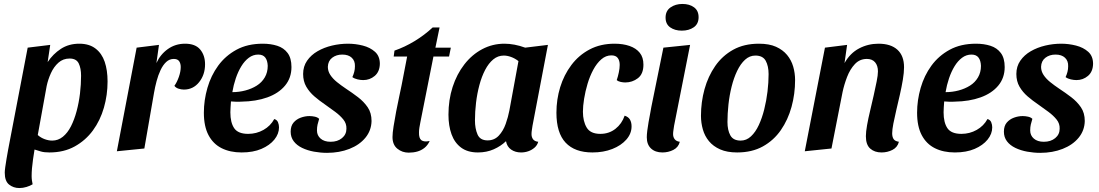

<svg xmlns="http://www.w3.org/2000/svg" viewBox="-20 -751 5556 971"><path d="M230 20Q203 20 186.5 15Q170 10 141 1L24 -9L120 -510L234 -524L221 -437Q248 -478 288 -504Q328 -530 381 -530Q431 -530 463 -505.5Q495 -481 509.5 -438.5Q524 -396 524 -339Q524 -271 505.5 -206.5Q487 -142 450 -91.5Q413 -41 358 -10.5Q303 20 230 20ZM78 200Q48 200 26 182.5Q4 165 4 122Q4 113 6.5 94.5Q9 76 13 52.5Q17 29 21.5 4Q26 -21 31 -44L162 -37Q154 7 147 55Q140 103 140 140Q140 151 141.5 161.5Q143 172 145 181Q132 189 114 194.5Q96 200 78 200ZM244 -40Q274 -40 298 -59.5Q322 -79 339 -112.5Q356 -146 367.5 -189Q379 -232 384.5 -278Q390 -324 390 -368Q390 -406 378 -430.5Q366 -455 332 -455Q299 -455 275.5 -434Q252 -413 237.5 -381Q223 -349 216 -316L171 -68Q187 -54 206.5 -47Q226 -40 244 -40Z M571 14 671 -510 784 -524 771 -432Q791 -476 829 -503Q867 -530 916 -530Q968 -530 992.5 -500.5Q1017 -471 1017 -426Q1017 -373 987 -335.5Q957 -298 910 -298Q897 -298 883 -302.5Q869 -307 862 -317Q875 -335 884.5 -362Q894 -389 894 -412Q894 -430 886 -441.5Q878 -453 859 -453Q837 -453 820.5 -437.5Q804 -422 792 -396.5Q780 -371 772 -341Q764 -311 759 -282L710 0Z M1202 20Q1144 20 1101 -1.5Q1058 -23 1034.5 -67.5Q1011 -112 1011 -181Q1011 -244 1029 -306.5Q1047 -369 1083.5 -419Q1120 -469 1176 -499.5Q1232 -530 1309 -530Q1349 -530 1382 -519.5Q1415 -509 1434.5 -483Q1454 -457 1454 -412Q1454 -357 1421.5 -318Q1389 -279 1332 -258.5Q1275 -238 1201 -237Q1189 -236 1174 -236.5Q1159 -237 1148 -238Q1147 -223 1146 -208.5Q1145 -194 1145 -183Q1145 -131 1164.5 -102.5Q1184 -74 1235 -74Q1277 -74 1312.5 -94Q1348 -114 1367 -149Q1381 -145 1386 -132.5Q1391 -120 1391 -107Q1391 -74 1367.5 -45Q1344 -16 1302 2Q1260 20 1202 20ZM1155 -285Q1189 -285 1221 -293.5Q1253 -302 1278.5 -318Q1304 -334 1319 -359.5Q1334 -385 1334 -418Q1333 -445 1321.5 -460Q1310 -475 1286 -475Q1260 -475 1238.5 -459Q1217 -443 1200.5 -416Q1184 -389 1172.5 -355Q1161 -321 1155 -285Z M1634 22Q1601 22 1568 16Q1535 10 1508 -3Q1481 -16 1465.5 -36.5Q1450 -57 1450 -85Q1450 -114 1464.5 -131Q1479 -148 1501 -156Q1523 -164 1545 -164Q1558 -164 1572 -161Q1586 -158 1594 -150Q1589 -134 1586 -121Q1583 -108 1583 -91Q1583 -66 1601.5 -50Q1620 -34 1652 -34Q1687 -34 1709.5 -52.5Q1732 -71 1732 -100Q1733 -126 1716.5 -146.5Q1700 -167 1675 -185.5Q1650 -204 1623 -223Q1595 -242 1570 -263.5Q1545 -285 1529 -312.5Q1513 -340 1513 -377Q1513 -415 1533 -444Q1553 -473 1586 -492Q1619 -511 1659 -520.5Q1699 -530 1740 -530Q1778 -530 1815 -520.5Q1852 -511 1876.5 -489Q1901 -467 1901 -428Q1900 -388 1875 -367Q1850 -346 1817 -346Q1804 -346 1788.5 -349.5Q1773 -353 1762 -361Q1768 -374 1771.5 -387.5Q1775 -401 1775 -416Q1776 -443 1759 -459Q1742 -475 1711 -475Q1681 -475 1660 -459Q1639 -443 1638 -413Q1638 -391 1650.5 -372Q1663 -353 1684 -336Q1705 -319 1729 -303Q1761 -282 1790.5 -259.5Q1820 -237 1839.5 -208.5Q1859 -180 1859 -139Q1858 -91 1828 -54.5Q1798 -18 1747 2Q1696 22 1634 22Z M2047 21Q2014 21 1989.5 1Q1965 -19 1965 -58Q1965 -78 1970.5 -112.5Q1976 -147 1983.5 -187Q1991 -227 1999 -263Q2007 -299 2011 -320L2039 -465H1971L1975 -495Q2027 -513 2076.5 -543Q2126 -573 2168 -612H2203L2182 -510H2260L2251 -465H2172L2106 -133Q2103 -118 2101 -105.5Q2099 -93 2099 -82Q2098 -52 2111 -42Q2124 -32 2153 -38Q2143 -16 2126.5 -3Q2110 10 2090 15.5Q2070 21 2047 21Z M2397 20Q2345 20 2312 -4.5Q2279 -29 2263.5 -72Q2248 -115 2248 -171Q2248 -246 2269 -311Q2290 -376 2328.5 -425.5Q2367 -475 2419 -502.5Q2471 -530 2531 -530Q2581 -530 2636 -510L2751 -524L2673 -115Q2672 -107 2670 -95Q2668 -83 2668 -73Q2668 -57 2676 -46.5Q2684 -36 2702 -34Q2697 -16 2683 -4Q2669 8 2651.5 14Q2634 20 2615 20Q2586 20 2565 5.5Q2544 -9 2539 -37Q2513 -12 2477 4Q2441 20 2397 20ZM2446 -41Q2480 -41 2502.5 -65Q2525 -89 2537.5 -124.5Q2550 -160 2556 -192L2602 -442Q2584 -456 2564.5 -463Q2545 -470 2528 -470Q2498 -470 2474.5 -450.5Q2451 -431 2433.5 -397.5Q2416 -364 2404.5 -321Q2393 -278 2387.5 -232Q2382 -186 2382 -142Q2382 -101 2395 -71Q2408 -41 2446 -41Z M2976 20Q2887 20 2840.5 -29.5Q2794 -79 2794 -181Q2794 -248 2813 -310Q2832 -372 2869.5 -422Q2907 -472 2962 -501Q3017 -530 3088 -530Q3131 -530 3164 -518.5Q3197 -507 3215.5 -484Q3234 -461 3234 -424Q3234 -377 3206 -355.5Q3178 -334 3142 -334Q3132 -334 3119.5 -336.5Q3107 -339 3099 -346Q3105 -363 3109.5 -384.5Q3114 -406 3114 -423Q3114 -445 3104 -458Q3094 -471 3072 -471Q3044 -471 3021 -451Q2998 -431 2980.5 -398.5Q2963 -366 2951.5 -327.5Q2940 -289 2934 -251.5Q2928 -214 2928 -186Q2928 -138 2947 -106Q2966 -74 3016 -74Q3060 -74 3092.5 -99.5Q3125 -125 3139 -166Q3158 -160 3166 -146Q3174 -132 3174 -112Q3174 -75 3147.5 -45Q3121 -15 3076.5 2.5Q3032 20 2976 20Z M3330 20Q3294 20 3272.5 0Q3251 -20 3251 -57Q3251 -70 3253.5 -90.5Q3256 -111 3260 -133.5Q3264 -156 3268 -176.5Q3272 -197 3274 -210L3335 -510L3470 -524L3389 -115Q3388 -107 3386 -94.5Q3384 -82 3384 -73Q3384 -57 3392.5 -46.5Q3401 -36 3418 -34Q3411 -6 3385.5 7Q3360 20 3330 20ZM3428 -596Q3393 -596 3369.5 -612.5Q3346 -629 3346 -662Q3346 -696 3371 -713.5Q3396 -731 3431 -731Q3467 -731 3490 -714Q3513 -697 3513 -664Q3513 -630 3488.5 -613Q3464 -596 3428 -596Z M3708 20Q3657 20 3622 4.5Q3587 -11 3565.5 -37Q3544 -63 3534.5 -96.5Q3525 -130 3525 -165Q3525 -235 3543 -300Q3561 -365 3597 -417Q3633 -469 3688 -499.5Q3743 -530 3818 -530Q3870 -530 3904.5 -514.5Q3939 -499 3960.5 -473Q3982 -447 3991.5 -414Q4001 -381 4001 -346Q4001 -276 3983 -210.5Q3965 -145 3929 -93Q3893 -41 3838 -10.5Q3783 20 3708 20ZM3726 -40Q3755 -40 3778 -61.5Q3801 -83 3817.5 -118.5Q3834 -154 3845 -198Q3856 -242 3861.5 -288Q3867 -334 3867 -376Q3867 -417 3852.5 -443.5Q3838 -470 3800 -470Q3771 -470 3748 -449Q3725 -428 3708 -392.5Q3691 -357 3680 -313Q3669 -269 3664 -222.5Q3659 -176 3659 -134Q3659 -93 3673.5 -66.5Q3688 -40 3726 -40Z M4438 20Q4403 20 4381 0.5Q4359 -19 4359 -62Q4359 -84 4365 -118Q4371 -152 4380.5 -191Q4390 -230 4398.5 -268.5Q4407 -307 4413.5 -339Q4420 -371 4420 -390Q4420 -419 4405.5 -436Q4391 -453 4364 -453Q4328 -453 4303.5 -427Q4279 -401 4264 -362Q4249 -323 4241 -285L4185 0L4050 14L4152 -510L4264 -524L4251 -432Q4279 -482 4324.5 -506Q4370 -530 4423 -530Q4485 -530 4518.5 -499.5Q4552 -469 4552 -411Q4552 -384 4546 -348Q4540 -312 4531 -272.5Q4522 -233 4513 -195Q4504 -157 4498 -126Q4492 -95 4492 -77Q4492 -59 4499 -48Q4506 -37 4526 -34Q4519 -6 4493.5 7Q4468 20 4438 20Z M4809 20Q4751 20 4708 -1.5Q4665 -23 4641.5 -67.5Q4618 -112 4618 -181Q4618 -244 4636 -306.5Q4654 -369 4690.5 -419Q4727 -469 4783 -499.5Q4839 -530 4916 -530Q4956 -530 4989 -519.5Q5022 -509 5041.5 -483Q5061 -457 5061 -412Q5061 -357 5028.5 -318Q4996 -279 4939 -258.5Q4882 -238 4808 -237Q4796 -236 4781 -236.5Q4766 -237 4755 -238Q4754 -223 4753 -208.5Q4752 -194 4752 -183Q4752 -131 4771.5 -102.5Q4791 -74 4842 -74Q4884 -74 4919.5 -94Q4955 -114 4974 -149Q4988 -145 4993 -132.5Q4998 -120 4998 -107Q4998 -74 4974.5 -45Q4951 -16 4909 2Q4867 20 4809 20ZM4762 -285Q4796 -285 4828 -293.5Q4860 -302 4885.5 -318Q4911 -334 4926 -359.5Q4941 -385 4941 -418Q4940 -445 4928.5 -460Q4917 -475 4893 -475Q4867 -475 4845.5 -459Q4824 -443 4807.5 -416Q4791 -389 4779.5 -355Q4768 -321 4762 -285Z M5241 22Q5208 22 5175 16Q5142 10 5115 -3Q5088 -16 5072.5 -36.5Q5057 -57 5057 -85Q5057 -114 5071.5 -131Q5086 -148 5108 -156Q5130 -164 5152 -164Q5165 -164 5179 -161Q5193 -158 5201 -150Q5196 -134 5193 -121Q5190 -108 5190 -91Q5190 -66 5208.5 -50Q5227 -34 5259 -34Q5294 -34 5316.5 -52.5Q5339 -71 5339 -100Q5340 -126 5323.5 -146.5Q5307 -167 5282 -185.5Q5257 -204 5230 -223Q5202 -242 5177 -263.5Q5152 -285 5136 -312.5Q5120 -340 5120 -377Q5120 -415 5140 -444Q5160 -473 5193 -492Q5226 -511 5266 -520.5Q5306 -530 5347 -530Q5385 -530 5422 -520.5Q5459 -511 5483.5 -489Q5508 -467 5508 -428Q5507 -388 5482 -367Q5457 -346 5424 -346Q5411 -346 5395.5 -349.5Q5380 -353 5369 -361Q5375 -374 5378.5 -387.5Q5382 -401 5382 -416Q5383 -443 5366 -459Q5349 -475 5318 -475Q5288 -475 5267 -459Q5246 -443 5245 -413Q5245 -391 5257.5 -372Q5270 -353 5291 -336Q5312 -319 5336 -303Q5368 -282 5397.5 -259.5Q5427 -237 5446.5 -208.5Q5466 -180 5466 -139Q5465 -91 5435 -54.5Q5405 -18 5354 2Q5303 22 5241 22Z"/></svg>

Font: Sansita Swashed Light Medium
Style: Regular
Weight: 500
Version: Version 1.003